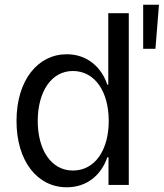

<svg xmlns="http://www.w3.org/2000/svg" viewBox="-20 -784 694 814"><path d="M263 10C349 10 409 -42 435 -117H440V0H526V-728H439V-425H435C410 -500 349 -554 263 -554C142 -554 50 -446 50 -271C50 -100 139 10 263 10ZM140 -271C140 -394 197 -483 289 -483C383 -483 441 -395 441 -271C441 -150 384 -61 289 -61C196 -61 140 -150 140 -271ZM587 -577H639L654 -764H587Z"/></svg>

Font: Wafeq
Style: Regular
Weight: 400
Designer: Rasmus Andersson & Azza Alameddine
Foundry: Google & TypeTogether
Version: Version 3.000;FEAKit 1.0